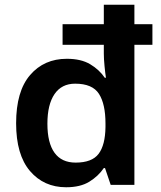

<svg xmlns="http://www.w3.org/2000/svg" viewBox="-20 -780 678 810"><path d="M259 10Q165 10 106.5 -58.5Q48 -127 48 -260Q48 -395 107 -463.5Q166 -532 262 -532Q322 -532 360.5 -509Q399 -486 422 -452H427Q424 -470 421 -501Q418 -532 418 -554V-591H244V-678H418V-760H547V-678H623V-591H547V0H447L423 -71H418Q395 -37 357 -13.5Q319 10 259 10ZM299 -94Q368 -94 396 -131Q424 -168 425 -244V-259Q425 -341 397.5 -384Q370 -427 297 -427Q240 -427 210 -383Q180 -339 180 -258Q180 -177 210 -135.5Q240 -94 299 -94Z"/></svg>

Font: Noto Sans Nag Mundari SemiBold
Style: Regular
Weight: 600
Version: Version 1.000